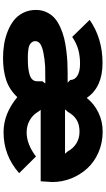

<svg xmlns="http://www.w3.org/2000/svg" viewBox="262 -942 691 1255"><g transform="rotate(90 607.5 -314.5)"><path d="M511.2 -246.1 525.9 -265.1H504.9Q449.2 -265.1 416 -264.2Q363.3 -260.7 325.2 -252.9Q282.7 -244.1 265.9 -231.2Q249 -218.3 249 -200.2Q249 -186 257.1 -176.3Q265.1 -166.5 275.4 -161.6Q285.6 -156.7 303.5 -154.3Q321.3 -151.9 332.3 -151.4Q343.3 -150.9 360.8 -150.9Q391.6 -150.9 414.6 -152.8Q437.5 -154.8 461.4 -160.6Q485.4 -166.5 498.3 -179.2Q511.2 -191.9 511.2 -210.9ZM694.8 -394H984.9L969.2 -412.1Q949.2 -449.2 915.8 -469Q882.3 -488.8 840.8 -488.8Q794.4 -488.8 763.4 -470Q732.4 -451.2 710.9 -412.1ZM1169.9 -311Q1169.9 -302.7 1165 -234.9H698.2L710.9 -217.8Q730 -184.1 765.6 -163.6Q801.3 -143.1 845.2 -143.1Q922.9 -143.1 1002.9 -204.1L1111.8 -94.2Q996.6 7.8 844.2 7.8Q724.1 7.8 616.2 -81.1H613.8Q564.5 -29.3 502 -9Q439.5 11.2 359.9 11.2Q313.5 11.2 269.8 4.2Q226.1 -2.9 184.8 -19.3Q143.6 -35.6 112.8 -59.8Q82 -84 63.5 -121.1Q44.9 -158.2 44.9 -204.1Q44.9 -242.7 60.1 -274.2Q75.2 -305.7 99.4 -326.7Q123.5 -347.7 158.9 -363.5Q194.3 -379.4 230 -388.2Q265.6 -397 308.8 -402.3Q352.1 -407.7 386 -409.4Q419.9 -411.1 458 -411.1H520L502.9 -428.2Q502.9 -457.5 474.9 -474.9Q446.8 -492.2 397 -492.2Q345.7 -492.2 304 -480.5Q262.2 -468.8 221.2 -440.9L109.9 -555.2Q230.5 -639.2 392.1 -639.2Q549.3 -639.2 619.1 -537.1H621.1Q659.2 -585 716.3 -612.5Q773.4 -640.1 839.8 -640.1Q914.1 -640.1 977.1 -612.3Q1040 -584.5 1081.8 -538.3Q1123.5 -492.2 1146.7 -433.1Q1169.9 -374 1169.9 -311Z"/></g></svg>

Font: Sinkin Sans 800 Black
Style: Regular
Weight: 900
Designer: Keith Bates
Foundry: K-Type
Version: Sinkin Sans (version 1.0)  by Keith Bates   •   © 2014   www